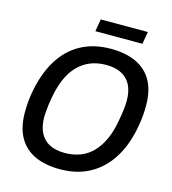

<svg xmlns="http://www.w3.org/2000/svg" viewBox="-123 -939 944 1052"><g transform="rotate(15 349.5 -413.5)"><path d="M313 12Q228 12 169 -16Q110 -44 79 -100Q48 -156 48 -240Q48 -267 50 -294.5Q52 -322 57 -350Q76 -461 123 -539Q170 -617 243.5 -657.5Q317 -698 414 -698Q499 -698 558.5 -670Q618 -642 649 -586.5Q680 -531 680 -447Q680 -421 678 -393.5Q676 -366 671 -338Q653 -226 605.5 -148Q558 -70 484.5 -29Q411 12 313 12ZM315 -81Q365 -81 405.5 -97Q446 -113 476 -145Q506 -177 526.5 -223Q547 -269 557 -328Q561 -351 564 -368.5Q567 -386 568 -399Q569 -412 570 -423Q571 -434 571 -443Q571 -498 552.5 -534Q534 -570 498.5 -588Q463 -606 412 -606Q362 -606 322 -589.5Q282 -573 251.5 -541.5Q221 -510 201 -464Q181 -418 170 -359Q166 -336 163.5 -318.5Q161 -301 160 -287.5Q159 -274 158 -263.5Q157 -253 157 -244Q157 -190 175.5 -153.5Q194 -117 229 -99Q264 -81 315 -81ZM306 -769 318 -839H585L573 -769Z"/></g></svg>

Font: Archivo SemiCondensed Medium
Style: Italic
Weight: 500
Width: 4
Italic angle: -10°
Designer: Hector Gatti
Foundry: Omnibus-Type
Version: Version 2.001